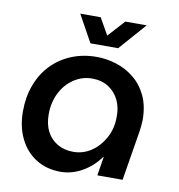

<svg xmlns="http://www.w3.org/2000/svg" viewBox="-80 -774 803 860"><g transform="rotate(10 321.5 -343.5)"><path d="M251 13Q188 13 140 -17Q92 -47 65.5 -101Q39 -155 39 -225Q39 -290 59.5 -345Q80 -400 118 -439.5Q156 -479 208.5 -500.5Q261 -522 323 -522Q368 -522 412.5 -508Q457 -494 493.5 -464.5Q530 -435 552 -389Q574 -343 574 -278Q573 -263 572 -250.5Q571 -238 569 -226L532 0H417L431 -86H429Q396 -40 349 -13.5Q302 13 251 13ZM292 -85Q337 -85 374 -110Q411 -135 434 -177.5Q457 -220 457 -272Q458 -316 441.5 -349.5Q425 -383 394 -403Q363 -423 319 -423Q275 -423 237 -398Q199 -373 177 -329.5Q155 -286 155 -232Q155 -186 172 -153.5Q189 -121 220 -103Q251 -85 292 -85ZM284 -577 216 -700H309L352 -624L421 -700H518L410 -577Z"/></g></svg>

Font: MuseoModerno Thin Medium
Style: Italic
Weight: 500
Italic angle: -9°
Version: Version 1.003